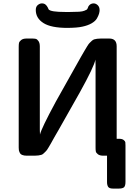

<svg xmlns="http://www.w3.org/2000/svg" viewBox="-20 -922 804 1137"><path d="M90.8 -47.9V-644Q90.8 -659.2 92.5 -667.5Q94.2 -675.8 105.2 -684.8Q116.2 -693.8 137.2 -693.8H169.9Q183.1 -693.8 191.7 -691.9Q200.2 -689.9 208 -678.5Q215.8 -667 215.8 -647V-152.8Q215.8 -147.9 216.3 -138.9Q216.8 -129.9 216.8 -125Q223.6 -159.2 311 -320.8L435.1 -542Q444.8 -560.1 459.5 -585.4Q474.1 -610.8 480 -620.8Q485.8 -630.9 495.4 -646.5Q504.9 -662.1 510 -667Q515.1 -671.9 522.9 -679.4Q530.8 -687 538.3 -689Q545.9 -690.9 554.9 -692.4Q564 -693.8 577.1 -693.8H627Q670.9 -693.8 670.9 -647.9V-100.1H686Q703.1 -100.1 712.2 -93Q721.2 -85.9 722.2 -79.6Q723.1 -73.2 723.1 -61V154.8Q723.1 177.7 715.1 186.3Q707 194.8 682.1 194.8H649.9Q627 194.8 620.4 184.3Q613.8 173.8 613.8 155.8V0H591.8Q570.8 0 559.8 -8.5Q548.8 -17.1 547.4 -25.6Q545.9 -34.2 545.9 -46.9V-540Q545.9 -543.9 545.4 -554Q544.9 -564 544.9 -568.8Q537.1 -526.9 452.1 -374L327.1 -152.8Q315.9 -134.8 302 -109.4Q288.1 -84 282 -73.5Q275.9 -63 266.8 -47.6Q257.8 -32.2 252.4 -27.1Q247.1 -22 239.5 -14.4Q231.9 -6.8 224.4 -4.9Q216.8 -2.9 207.5 -1.5Q198.2 0 185.1 0H139.2Q122.1 0 111.6 -4.4Q101.1 -8.8 96.9 -17.8Q92.8 -26.9 91.8 -32.5Q90.8 -38.1 90.8 -47.9ZM191.9 -862.8Q191.9 -882.8 203.9 -892.3Q215.8 -901.9 228 -901.9Q241.2 -901.9 249.5 -895Q257.8 -888.2 263.2 -877L268.1 -866.2Q280.3 -851.1 365.2 -851.1H395Q428.2 -851.1 448.7 -852.5Q469.2 -854 479.7 -858.4Q490.2 -862.8 493.7 -865Q497.1 -867.2 500 -875Q502.9 -882.8 503.9 -884.8Q515.1 -901.9 534.2 -901.9Q547.4 -901.9 558.6 -891.4Q569.8 -880.9 569.8 -861.8Q569.8 -852.1 566.4 -840.6Q563 -829.1 554 -813Q544.9 -796.9 522.5 -783.9Q500 -771 467.8 -764.2Q438 -757.3 379.9 -756.8Q282.7 -756.8 237.8 -785.2Q191.9 -814 191.9 -862.8Z"/></svg>

Font: CMU Sans Serif
Style: Bold
Weight: 700
Version: Version 0.7.0